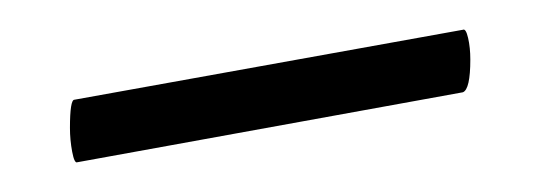

<svg xmlns="http://www.w3.org/2000/svg" viewBox="-20 -274 363 129"><path d="M27 -188Q27 -207 30 -207L291 -254Q293 -255 294.5 -248.5Q296 -242 296 -234Q296 -214 291 -212L32 -165Q30 -164 28.5 -172Q27 -180 27 -188Z"/></svg>

Font: Cormorant
Style: Regular
Weight: 400
Designer: Christian Thalmann (Catharsis Fonts)
Foundry: Catharsis Fonts
Version: Version 4.000